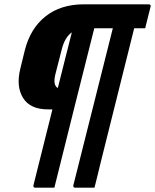

<svg xmlns="http://www.w3.org/2000/svg" viewBox="-20 -720 719 890"><path d="M320 139Q366 -43 411.5 -225Q457 -407 503 -589H417Q373 -416 325.5 -225Q278 -34 232 150H144Q133 150 135 139Q157 51 179 -37Q201 -125 223 -213H202Q120 -213 87 -266Q54 -319 74 -401L95 -487Q121 -589 191.5 -644.5Q262 -700 369 -700H669Q674 -700 677 -697Q680 -694 678 -689Q666 -640 661 -621.5Q656 -603 653 -589H602Q563 -432 523.5 -274.5Q484 -117 445 40Q438 70 431 98Q424 126 418 150H329Q318 150 320 139ZM237 -377Q224 -325 248 -312Q264 -377 280.5 -441.5Q297 -506 313 -570Q280 -547 266 -490Z"/></svg>

Font: Recursive Mn Lnr St SmB
Style: Italic
Weight: 600
Italic angle: -15°
Monospace: yes
Version: Version 1.079;hotconv 1.0.112;makeotfexe 2.5.65598; ttfautoh